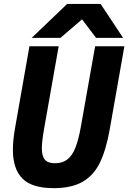

<svg xmlns="http://www.w3.org/2000/svg" viewBox="-20 -966 666 998"><path d="M47 -187.5Q47 -237.5 58.5 -302L133 -725.5H285L209.5 -298.5Q197.5 -230.5 197.5 -195.5Q197.5 -154 213.5 -135.8Q229.5 -117.5 266 -117.5Q305 -117.5 330.5 -137.5Q356 -157.5 372.2 -198.8Q388.5 -240 400.5 -308.5L474.5 -725.5H626.5L550 -291.5Q531 -185.5 499 -120Q467 -54.5 409.5 -21.2Q352 12 258.5 12Q146.5 12 96.8 -37.8Q47 -87.5 47 -187.5ZM329 -945.5H503L620 -769H479.5L406.5 -865.5L294 -769H144.5Z"/></svg>

Font: JuliaMono ExtraBoldItalic
Style: Regular
Weight: 800
Italic angle: -9°
Monospace: yes
Designer: cormullion
Foundry: corm
Version: Version 0.049; ttfautohint (v1.8.4)